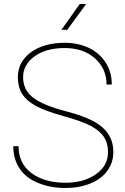

<svg xmlns="http://www.w3.org/2000/svg" viewBox="-20 -936 631 966"><path d="M523.4 -170.4C523.4 -125 503.4 -87.9 462.9 -59.6C422.4 -30.8 371.1 -16.6 309.1 -16.6C309.1 -16.6 309.1 -16.6 309.1 -16.6C239.3 -16.6 182.1 -32.7 138.7 -64.9C95.2 -97.2 73.2 -142.6 73.2 -200.7C73.2 -200.7 46.9 -200.7 46.9 -200.7C46.9 -200.7 46.9 -200.7 46.9 -200.7C46.9 -157.7 57.1 -120.6 78.1 -88.9C98.6 -57.1 129.4 -33.2 170.4 -16.1C211.4 1 257.8 9.8 309.1 9.8C309.1 9.8 309.1 9.8 309.1 9.8C355.5 9.8 397 2.4 434.1 -12.7C471.2 -27.8 500 -48.8 520 -76.7C540 -104 550.3 -135.7 550.3 -171.4C550.3 -171.4 550.3 -171.4 550.3 -171.4C550.3 -227.5 527.3 -272.5 481.9 -306.2C481.9 -306.2 481.9 -306.2 481.9 -306.2C446.3 -332.5 389.6 -356 312.5 -376C235.4 -396 180.2 -418.9 146.5 -444.8C112.8 -470.7 96.2 -505.4 96.2 -547.9C96.2 -547.9 96.2 -547.9 96.2 -547.9C96.2 -589.8 115.7 -625 154.3 -652.8C192.9 -680.7 243.2 -694.3 305.7 -694.3C305.7 -694.3 305.7 -694.3 305.7 -694.3C367.7 -694.3 418.5 -677.2 457.5 -642.6C496.6 -607.9 516.1 -564 516.1 -510.7C516.1 -510.7 542.5 -510.7 542.5 -510.7C542.5 -510.7 542.5 -510.7 542.5 -510.7C542.5 -551.3 532.7 -587.4 512.7 -619.6C492.7 -651.4 464.8 -676.3 428.7 -694.3C392.1 -711.9 351.1 -720.7 305.7 -720.7C305.7 -720.7 305.7 -720.7 305.7 -720.7C235.8 -720.7 178.7 -704.6 135.3 -672.9C91.8 -640.6 69.8 -598.6 69.8 -546.9C69.8 -546.9 69.8 -546.9 69.8 -546.9C69.8 -514.2 77.1 -486.8 91.3 -463.9C105.5 -440.9 128.4 -420.9 159.2 -403.8C189.9 -386.7 235.8 -369.6 297.4 -352.5C358.9 -335.4 404.8 -319.3 435.5 -303.2C465.8 -287.1 488.3 -268.6 502.4 -247.6C516.6 -226.6 523.4 -200.7 523.4 -170.4C523.4 -170.4 523.4 -170.4 523.4 -170.4ZM289.1 -786.1C289.1 -786.1 318.4 -786.1 318.4 -786.1C318.4 -786.1 413.6 -916 413.6 -916C413.6 -916 381.3 -916 381.3 -916C381.3 -916 289.1 -786.1 289.1 -786.1Z"/></svg>

Font: WOX
Style: Regular
Weight: 500
Designer: Google
Foundry: ""
Version: ""